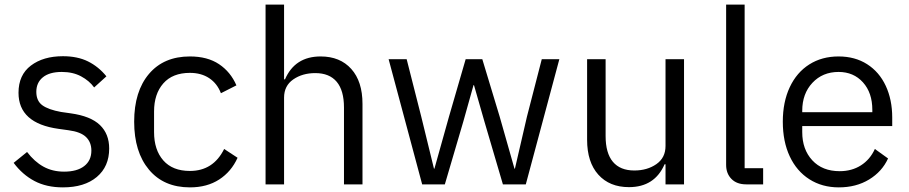

<svg xmlns="http://www.w3.org/2000/svg" viewBox="-20 -797 3928 830"><path d="M39 -93 97 -140Q129 -98 168 -76.5Q207 -55 257 -55Q313 -55 344 -79Q375 -103 375 -146Q375 -182 352 -204.5Q329 -227 276 -234L233 -240Q60 -264 60 -396Q60 -473 113.5 -513.5Q167 -554 252 -554Q315 -554 360.5 -531.5Q406 -509 440 -467L387 -419Q366 -448 330.5 -467Q295 -486 247 -486Q194 -486 165.5 -463Q137 -440 137 -400Q137 -361 163 -342Q189 -323 244 -313L286 -307Q372 -295 412 -256.5Q452 -218 452 -155Q452 -77 398.5 -32Q345 13 252 13Q181 13 129 -14.5Q77 -42 39 -93Z M560 -271Q560 -402 624 -477.5Q688 -553 801 -553Q877 -553 927 -519.5Q977 -486 1002 -428L935 -394Q919 -436 884.5 -459Q850 -482 801 -482Q726 -482 686 -436.5Q646 -391 646 -315V-226Q646 -149 686 -103.5Q726 -58 801 -58Q902 -58 949 -153L1007 -115Q980 -55 927.5 -21Q875 13 801 13Q688 13 624 -63.5Q560 -140 560 -271Z M1128 0V-777H1208V-454H1212Q1255 -553 1366 -553Q1450 -553 1498.5 -499Q1547 -445 1547 -348V0H1467V-332Q1467 -406 1435.5 -443.5Q1404 -481 1343 -481Q1287 -481 1247.5 -453.5Q1208 -426 1208 -375V0Z M1903 0H1805L1660 -541H1738L1801 -293L1856 -68H1858L1921 -293L1993 -541H2065L2140 -293L2204 -68H2206L2258 -293L2322 -541H2398L2253 0H2154L2074 -272L2029 -429H2027L1983 -272Z M2518 -193V-541H2598V-209Q2598 -135 2629.5 -97.5Q2661 -60 2722 -60Q2778 -60 2817.5 -87.5Q2857 -115 2857 -166V-541H2937V0H2857V-87H2853Q2810 12 2699 12Q2615 12 2566.5 -42Q2518 -96 2518 -193Z M3206 0Q3165 0 3142 -23.5Q3119 -47 3119 -84V-777H3199V-70H3279V0Z M3364 -271Q3364 -356 3394 -420Q3424 -484 3478.5 -518.5Q3533 -553 3605 -553Q3676 -553 3728.5 -519.5Q3781 -486 3809 -426Q3837 -366 3837 -289V-252H3448V-226Q3448 -151 3491.5 -104Q3535 -57 3610 -57Q3662 -57 3701.5 -82Q3741 -107 3762 -153L3819 -112Q3793 -55 3737 -21Q3681 13 3606 13Q3534 13 3479 -22Q3424 -57 3394 -121Q3364 -185 3364 -271ZM3448 -312H3751V-322Q3751 -396 3710.5 -441Q3670 -486 3605 -486Q3536 -486 3492 -439Q3448 -392 3448 -318Z"/></svg>

Font: IBM Plex Sans SC
Style: Regular
Weight: 400
Designer: Mike Abbink; Paul van der Laan; Pieter van Rosmalen; Eunyou Noh; Wujin Sim; Chorong Kim; Dohee Lee; Yejin We; Jinhee Kim
Foundry: Sandoll Inc.
Version: Version 1.000